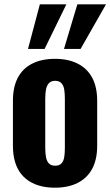

<svg xmlns="http://www.w3.org/2000/svg" viewBox="-20 -861 512 891"><path d="M235 10Q173 10 129 -12.5Q85 -35 62.5 -78Q40 -121 40 -185V-393Q40 -457 62.5 -500Q85 -543 129 -565.5Q173 -588 235 -588Q297 -588 341 -565.5Q385 -543 408 -500Q431 -457 431 -393V-185Q431 -121 408 -78Q385 -35 341 -12.5Q297 10 235 10ZM236 -92Q255 -92 265 -102.5Q275 -113 278 -131.5Q281 -150 281 -174V-403Q281 -428 278 -446Q275 -464 265 -475Q255 -486 236 -486Q217 -486 207 -475Q197 -464 193.5 -446Q190 -428 190 -403V-174Q190 -150 193.5 -131.5Q197 -113 207 -102.5Q217 -92 236 -92ZM277 -634 339 -841H472L354 -634ZM110 -634 165 -841H288L187 -634Z"/></svg>

Font: Oswald SemiBold
Style: Regular
Weight: 600
Designer: Vernon Adams
Foundry: Vernon Adams
Version: Version 4.103;gftools[0.9.33.dev8+g029e19f]